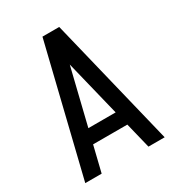

<svg xmlns="http://www.w3.org/2000/svg" viewBox="-170 -809 837 913"><g transform="rotate(-30 248.0 -352.5)"><path d="M131 -141V-219H387V-141ZM292 -705 120 0H30L202 -705ZM294 -705 466 0H377L204 -705Z"/></g></svg>

Font: Akshar Light
Style: Regular
Weight: 400
Version: Version 1.100